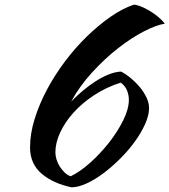

<svg xmlns="http://www.w3.org/2000/svg" viewBox="-20 -752 722 818"><path d="M550 -732Q561 -732 579 -725Q597 -718 616.5 -706.5Q636 -695 653.5 -680.5Q671 -666 682 -651Q647 -646 593.5 -618.5Q540 -591 483 -546.5Q426 -502 372.5 -443.5Q319 -385 283 -319Q307 -344 334 -366.5Q361 -389 388.5 -406.5Q416 -424 443.5 -435Q471 -446 496 -447Q517 -436 538 -418.5Q559 -401 576 -380.5Q593 -360 604 -337Q615 -314 615 -291Q615 -261 598.5 -224Q582 -187 555 -149.5Q528 -112 493 -77Q458 -42 421.5 -14.5Q385 13 349 29.5Q313 46 285 46Q207 30 157.5 -12Q108 -54 108 -124Q108 -182 127.5 -245Q147 -308 180 -370Q213 -432 257 -490.5Q301 -549 350.5 -597Q400 -645 451 -680.5Q502 -716 550 -732ZM494 -400Q432 -380 381 -346.5Q330 -313 293.5 -272.5Q257 -232 236.5 -188Q216 -144 216 -103Q216 -88 221 -72Q226 -56 235 -42Q244 -28 256 -16.5Q268 -5 281 -1Q321 -20 364.5 -59Q408 -98 444.5 -144.5Q481 -191 505 -239.5Q529 -288 529 -327Q529 -347 521 -367Q513 -387 494 -400Z"/></svg>

Font: Sweet Mavka Script
Style: Regular
Weight: 500
Designer: Pablo Impallari/Anastassiya Vishnevskaya
Foundry: Pablo Impallari/ Anastassiya Vishnevskaya
Version: Version 2.0/www.impallari.com/   behance.net/sweetcherry